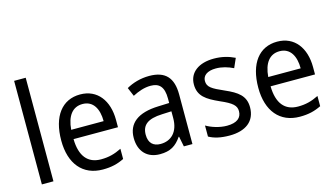

<svg xmlns="http://www.w3.org/2000/svg" viewBox="-87 -1056 2369 1361"><g transform="rotate(-15 1098.0 -375.0)"><path d="M163 0V-760H78V0Z M504 -546C372 -546 291 -443 291 -264C291 -94 377 10 524 10C587 10 632 -1 681 -25V-100C631 -75 587 -63 530 -63C433 -63 380 -127 378 -252H704V-306C704 -447 631 -546 504 -546ZM503 -476C582 -476 617 -409 617 -320H379C387 -421 430 -476 503 -476Z M1011 -546C947 -546 888 -528 843 -502L870 -438C912 -460 956 -476 1003 -476C1066 -476 1099 -443 1099 -357V-324L1019 -321C867 -316 792 -256 792 -149C792 -49 851 10 943 10C1020 10 1062 -17 1102 -75H1105L1120 0H1183V-364C1183 -486 1130 -546 1011 -546ZM1031 -260 1099 -263V-213C1099 -111 1043 -59 966 -59C914 -59 880 -87 880 -149C880 -218 920 -256 1031 -260Z M1645 -147C1645 -231 1592 -268 1503 -307C1414 -346 1384 -364 1384 -409C1384 -449 1419 -475 1481 -475C1526 -475 1569 -462 1608 -443L1638 -511C1593 -533 1543 -546 1485 -546C1376 -546 1302 -494 1302 -405C1302 -319 1358 -284 1449 -243C1537 -205 1562 -181 1562 -140C1562 -92 1528 -62 1454 -62C1398 -62 1340 -82 1303 -104V-23C1340 -2 1388 10 1454 10C1572 10 1645 -44 1645 -147Z M1950 -546C1818 -546 1737 -443 1737 -264C1737 -94 1823 10 1970 10C2033 10 2078 -1 2127 -25V-100C2077 -75 2033 -63 1976 -63C1879 -63 1826 -127 1824 -252H2150V-306C2150 -447 2077 -546 1950 -546ZM1949 -476C2028 -476 2063 -409 2063 -320H1825C1833 -421 1876 -476 1949 -476Z"/></g></svg>

Font: Noto Sans Khmer UI SemiCondensed
Style: Regular
Weight: 400
Width: 4
Designer: Danh Hong and the Monotype Design Team
Foundry: Monotype Imaging Inc.
Version: Version 2.002